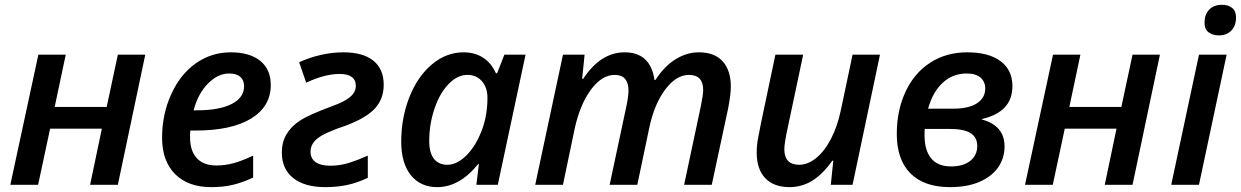

<svg xmlns="http://www.w3.org/2000/svg" viewBox="-20 -767 5151 797"><path d="M252.9 -540 207 -323.2H422.9L469.2 -540H583L469.2 0H354L402.8 -232.9H188L138.2 0H22.9L139.2 -540Z M931.2 -461.9Q884.3 -461.9 843 -419.9Q801.8 -377.9 783.7 -309.1H797.9Q889.6 -309.1 941.4 -335.2Q993.2 -361.3 993.2 -409.2Q993.2 -434.1 977.5 -448Q961.9 -461.9 931.2 -461.9ZM856.9 9.8Q760.7 9.8 706.8 -44.4Q652.8 -98.6 652.8 -195.8Q652.8 -292.5 690.7 -375.7Q728.5 -459 793.2 -504.4Q857.9 -549.8 938 -549.8Q1016.6 -549.8 1060.3 -514.4Q1104 -479 1104 -414.1Q1104 -325.2 1022.7 -275.1Q941.4 -225.1 791 -225.1H770L769 -210V-195.8Q769 -141.6 796.6 -110.8Q824.2 -80.1 878.9 -80.1Q914.1 -80.1 948.7 -89.4Q983.4 -98.6 1030.8 -121.1V-29.8Q983.9 -8.3 944.6 0.7Q905.3 9.8 856.9 9.8Z M1221.7 -508.8Q1314 -549.8 1405.8 -549.8Q1486.8 -549.8 1529.8 -515.1Q1572.8 -480.5 1572.8 -415Q1572.8 -357.9 1537.8 -318.4Q1502.9 -278.8 1417 -246.1Q1330.1 -217.3 1299.6 -193.6Q1269 -169.9 1269 -137.2Q1269 -108.9 1290.3 -94Q1311.5 -79.1 1351.1 -79.1Q1392.6 -79.1 1431.6 -91.8Q1470.7 -104.5 1506.8 -121.1V-28.8Q1458.5 -6.3 1417.2 1.7Q1376 9.8 1330.1 9.8Q1244.6 9.8 1197.3 -27.8Q1149.9 -65.4 1149.9 -133.8Q1149.9 -176.8 1169.2 -209.5Q1188.5 -242.2 1225.6 -266.6Q1262.7 -291 1359.9 -326.7Q1410.2 -344.7 1433.6 -364.7Q1457 -384.8 1457 -410.2Q1457 -460 1389.6 -460Q1328.1 -460 1251 -423.8Z M1794.4 9.8Q1725.6 9.8 1685.5 -39.8Q1645.5 -89.4 1645.5 -179.2Q1645.5 -277.8 1679.4 -363.8Q1713.4 -449.7 1772.9 -499.8Q1832.5 -549.8 1903.8 -549.8Q1951.2 -549.8 1985.4 -527.6Q2019.5 -505.4 2038.6 -462.9H2043.5L2073.7 -540H2161.6L2046.4 0H1957.5L1967.8 -85.9H1964.8Q1887.7 9.8 1794.4 9.8ZM1836.4 -83Q1876.5 -83 1915 -120.8Q1953.6 -158.7 1978.5 -222.2Q2003.4 -285.6 2003.4 -360.8Q2003.4 -403.8 1980.5 -429.9Q1957.5 -456.1 1920.4 -456.1Q1878.9 -456.1 1842.3 -418.5Q1805.7 -380.9 1783.7 -316.2Q1761.7 -251.5 1761.7 -182.1Q1761.7 -132.3 1781.5 -107.7Q1801.3 -83 1836.4 -83Z M2572.8 -549.8Q2680.2 -549.8 2696.8 -435.1H2700.7Q2737.3 -491.7 2783.9 -520.8Q2830.6 -549.8 2880.9 -549.8Q2945.8 -549.8 2979.7 -512.5Q3013.7 -475.1 3013.7 -407.2Q3013.7 -376 3002.9 -318.8L2934.6 0H2819.8L2889.6 -328.1Q2898.9 -374.5 2898.9 -393.1Q2898.9 -456.1 2839.8 -456.1Q2787.1 -456.1 2741.5 -395.5Q2695.8 -335 2674.8 -234.9L2625.5 0H2510.7L2580.6 -328.1Q2588.9 -368.2 2588.9 -390.1Q2588.9 -456.1 2531.7 -456.1Q2478 -456.1 2432.4 -394Q2386.7 -332 2364.7 -229L2316.9 0H2201.7L2316.9 -540H2406.7L2396.5 -439.9H2400.9Q2473.1 -549.8 2572.8 -549.8Z M3314 -540 3251 -242.2Q3235.8 -173.3 3235.8 -147.9Q3235.8 -83 3297.9 -83Q3333 -83 3367.7 -110.8Q3402.3 -138.7 3429.2 -190.2Q3456.1 -241.7 3470.7 -311L3519 -540H3632.8L3519 0H3428.7L3439 -100.1H3435.1Q3395 -43.5 3351.6 -16.8Q3308.1 9.8 3257.8 9.8Q3192.4 9.8 3156.7 -27.3Q3121.1 -64.5 3121.1 -133.8Q3121.1 -164.6 3127 -194.6Q3132.8 -224.6 3138.7 -254.9L3198.7 -540Z M3994.6 -549.8Q4084 -549.8 4133.3 -513.2Q4182.6 -476.6 4182.6 -409.2Q4182.6 -301.8 4055.7 -272.9V-271Q4149.9 -245.6 4149.9 -159.2Q4149.9 -110.4 4123.3 -72.3Q4096.7 -34.2 4045.9 -12.2Q3995.1 9.8 3923.8 9.8Q3816.4 9.8 3759.5 -47.1Q3702.6 -104 3702.6 -210.9Q3702.6 -308.1 3738.8 -386Q3774.9 -463.9 3841.3 -506.8Q3907.7 -549.8 3994.6 -549.8ZM3818.8 -231.9 3817.9 -218.8V-205.1Q3817.9 -142.6 3845.5 -109.4Q3873 -76.2 3927.7 -76.2Q3979 -76.2 4007.8 -99.4Q4036.6 -122.6 4036.6 -161.1Q4036.6 -196.8 4009 -214.4Q3981.4 -231.9 3919.9 -231.9ZM3992.7 -461.9Q3934.6 -461.9 3893.1 -423.3Q3851.6 -384.8 3832.5 -315.9H3936.5Q4001.5 -315.9 4035.6 -338.4Q4069.8 -360.8 4069.8 -399.9Q4069.8 -427.2 4050.5 -444.6Q4031.2 -461.9 3992.7 -461.9Z M4464.8 -540 4418.9 -323.2H4634.8L4681.2 -540H4794.9L4681.2 0H4565.9L4614.7 -232.9H4399.9L4350.1 0H4234.9L4351.1 -540Z M4980 -672.9Q4980 -706.1 4999 -726.6Q5018.1 -747.1 5052.7 -747.1Q5078.6 -747.1 5094.7 -734.1Q5110.8 -721.2 5110.8 -694.8Q5110.8 -660.2 5091.3 -640.1Q5071.8 -620.1 5040 -620.1Q5014.2 -620.1 4997.1 -632.8Q4980 -645.5 4980 -672.9ZM4957 0H4841.8L4957 -540H5071.8Z"/></svg>

Font: Open Sans Semibold
Style: Italic
Weight: 600
Italic angle: -12°
Foundry: Ascender Corporation
Version: Version 1.10